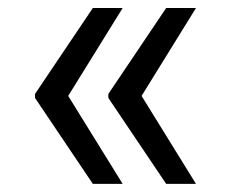

<svg xmlns="http://www.w3.org/2000/svg" viewBox="-20 -534 580 476"><path d="M284.1 -78.1 149.1 -296.2 284.1 -514.2H210.2L66.8 -301.1V-291.2L210.2 -78.1ZM248.6 -291.2 392 -78.1H465.9L331 -296.2L465.9 -514.2H392L248.6 -301.1Z"/></svg>

Font: Magic Ui Pro
Style: Regular
Weight: 400
Designer: Stefan Endress, Andreas Faust
Version: Version 1.000;FEAKit 1.0